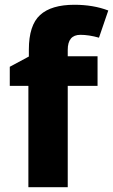

<svg xmlns="http://www.w3.org/2000/svg" viewBox="-20 -785 474 805"><path d="M264 -425V0H99V-425H21V-505L101 -548V-577Q101 -679 148 -722Q195 -765 292 -765Q371 -765 434 -741L395 -627Q353 -639 317 -639Q264 -639 264 -576V-549H389V-425Z"/></svg>

Font: Noto Sans UI ExtraBold
Style: Regular
Weight: 800
Designer: Monotype Design Team
Foundry: Monotype Imaging Inc.
Version: Version 1.001